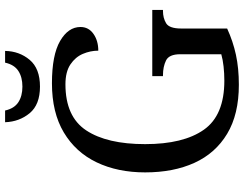

<svg xmlns="http://www.w3.org/2000/svg" viewBox="-122 -826 958 754"><g transform="rotate(-90 357.0 -449.0)"><path d="M401 10Q285 10 208.5 -36Q132 -82 94.5 -164.5Q57 -247 57 -358Q57 -466 96.5 -548.5Q136 -631 214 -677.5Q292 -724 407 -724Q518 -724 573 -692Q628 -660 628 -612Q628 -580 601 -561Q574 -542 535 -542Q535 -573 522.5 -602.5Q510 -632 481 -651.5Q452 -671 403 -671Q276 -671 222 -589.5Q168 -508 168 -358Q168 -208 224.5 -127.5Q281 -47 417 -47Q446 -47 473 -50Q500 -53 521 -59V-220Q521 -264 496.5 -276Q472 -288 439 -288H435V-330H695V-288H691Q663 -288 642.5 -275.5Q622 -263 622 -216V-36Q572 -13 519 -1.5Q466 10 401 10ZM394 -771Q323 -771 289.5 -811.5Q256 -852 254 -908H300Q308 -872 332.5 -856Q357 -840 394 -840Q431 -840 455.5 -856Q480 -872 488 -908H534Q533 -852 499 -811.5Q465 -771 394 -771Z"/></g></svg>

Font: NotoSerif-Regular
Style: Regular
Weight: 400
Designer: Monotype Design Team
Foundry: Monotype Imaging Inc.
Version: Version 2.007; ttfautohint (v1.8) -l 8 -r 50 -G 200 -x 14 -D